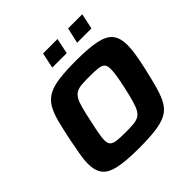

<svg xmlns="http://www.w3.org/2000/svg" viewBox="-223 -1071 1268 1268"><g transform="rotate(-45 411.0 -437.5)"><path d="M368 8Q247 8 179 -7Q111 -22 83.5 -58Q56 -94 56 -159Q56 -195 64.5 -242.5Q73 -290 85 -352Q103 -440 119 -500.5Q135 -561 159 -599.5Q183 -638 222.5 -659Q262 -680 325.5 -688Q389 -696 485 -696Q605 -696 672.5 -681Q740 -666 768 -629.5Q796 -593 796 -528Q796 -491 788.5 -444.5Q781 -398 767 -336Q747 -247 729.5 -186Q712 -125 688.5 -86.5Q665 -48 626 -28Q587 -8 525 0Q463 8 368 8ZM379 -129Q423 -129 452.5 -131.5Q482 -134 501 -144.5Q520 -155 533 -177.5Q546 -200 557.5 -240.5Q569 -281 583 -344Q594 -395 600 -432Q606 -469 606 -495Q606 -526 593 -539Q580 -552 551 -555.5Q522 -559 472 -559Q427 -559 397.5 -556.5Q368 -554 349 -543.5Q330 -533 317 -510.5Q304 -488 293 -447.5Q282 -407 269 -344Q261 -309 255.5 -281Q250 -253 246.5 -231Q243 -209 243 -191Q243 -162 256.5 -149Q270 -136 300 -132.5Q330 -129 379 -129ZM571 -774 596 -883H728L705 -774ZM339 -774 362 -883H497L474 -774Z"/></g></svg>

Font: Saira Expanded
Style: Bold Italic
Weight: 700
Width: 7
Italic angle: -12°
Designer: Hector Gatti with collaboration of the Omnibus-Type team
Foundry: Omnibus-Type
Version: Version 1.101